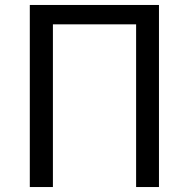

<svg xmlns="http://www.w3.org/2000/svg" viewBox="-20 -753 760 773"><path d="M100 -733H620V0H528V-655H193V0H100Z"/></svg>

Font: Source Han Sans K Regular
Style: Regular
Weight: 400
Designer: Ryoko NISHIZUKA  (kana & ideographs); Paul D. Hunt (Latin, Greek & Cyrillic); Wenlong ZHANG  (bopomofo); Sandoll Communi
Foundry: Adobe Systems Incorporated
Version: Version 1.00 July 18, 2014, initial release